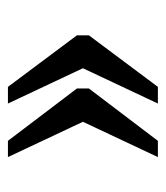

<svg xmlns="http://www.w3.org/2000/svg" viewBox="13 -512 418 484"><g transform="rotate(90 222.0 -270.0)"><path d="M335 -81 203 -255V-285L335 -459H376L287 -270L376 -81ZM199 -81 69 -255V-285L199 -459H241L152 -270L241 -81Z"/></g></svg>

Font: Noto Serif Thai Condensed
Style: Regular
Weight: 400
Width: 3
Designer: Monotype Design Team
Foundry: Monotype Imaging Inc.
Version: Version 2.002; ttfautohint (v1.8.4.7-5d5b)